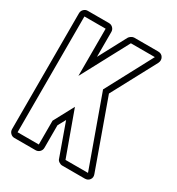

<svg xmlns="http://www.w3.org/2000/svg" viewBox="-167 -802 839 909"><g transform="rotate(30 252.0 -347.5)"><path d="M47 0Q35 0 26 -9Q17 -18 17 -31V-664Q17 -677 26 -686Q35 -695 47 -695H163Q176 -695 185 -686Q194 -677 194 -664V-528L274 -678Q277 -684 285.5 -689.5Q294 -695 301 -695H432Q451 -695 459.5 -680.5Q468 -666 460 -649L330 -406L461 -41Q467 -25 458 -12.5Q449 0 432 0H309Q300 0 291 -6Q282 -12 280 -20L217 -196L194 -154V-31Q194 -18 185 -9Q176 0 163 0ZM163 -31V-161L222 -271L309 -31H432L296 -409L432 -664H301L163 -406V-664H47V-31Z"/></g></svg>

Font: Lichte PostBus
Style: Regular
Weight: 400
Designer: Peter Wiegel
Version: Version 1.001